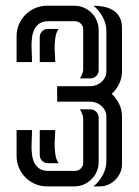

<svg xmlns="http://www.w3.org/2000/svg" viewBox="-20 -664 494 684"><path d="M358.9 -249.5Q358.9 -260.7 354 -270.3Q349.1 -279.8 341.1 -286.9Q333 -293.9 322.5 -297.9Q312 -301.8 301.3 -301.8H183.6V-356.9H301.3Q312 -356.9 322.5 -360.8Q333 -364.7 341.1 -371.6Q349.1 -378.4 354 -388.2Q358.9 -397.9 358.9 -409.2V-556.2Q358.9 -568.4 355.2 -580.8Q351.6 -593.3 345.2 -604.7Q338.9 -616.2 330.6 -626.2Q322.3 -636.2 313 -643.6Q332.5 -643.6 350.8 -639.9Q369.1 -636.2 383.3 -627.2Q397.5 -618.2 406 -602.8Q414.6 -587.4 414.6 -564V-410.2Q414.6 -386.7 404.8 -366Q395 -345.2 377.9 -329.6Q395 -314 404.8 -293Q414.6 -272 414.6 -248.5V-79.6Q414.6 -63 408.2 -48.6Q401.9 -34.2 391.1 -23.4Q380.4 -12.7 366 -6.3Q351.6 0 335 0H313Q322.3 -7.3 330.6 -17.3Q338.9 -27.3 345.2 -38.8Q351.6 -50.3 355.2 -62.7Q358.9 -75.2 358.9 -87.4ZM276.4 -242.7Q276.4 -249.5 272.5 -259Q268.6 -268.6 264.6 -274.4H302.7Q314.5 -274.4 323 -265.6Q331.5 -256.8 331.5 -245.1V-86.9Q331.5 -68.8 324.7 -53Q317.9 -37.1 306.2 -25.4Q294.4 -13.7 278.6 -6.8Q262.7 0 244.6 0H147.5Q125 0 105.2 -8.5Q85.4 -17.1 70.8 -31.7Q56.2 -46.4 47.6 -66.2Q39.1 -85.9 39.1 -108.4V-200.7H94.2Q94.2 -189 93.3 -173.8Q92.3 -158.7 92.3 -142.3Q92.3 -126 94.5 -110.4Q96.7 -94.7 103.3 -82.5Q109.9 -70.3 121.3 -62.7Q132.8 -55.2 151.9 -55.2H247.6Q259.3 -55.2 267.8 -63.7Q276.4 -72.3 276.4 -84ZM276.4 -559.6Q276.4 -571.3 267.8 -579.8Q259.3 -588.4 247.6 -588.4H151.9Q132.8 -588.4 121.3 -580.8Q109.9 -573.2 103.3 -561Q96.7 -548.8 94.5 -533.2Q92.3 -517.6 92.3 -501.2Q92.3 -484.9 93.3 -469.7Q94.2 -454.6 94.2 -442.9H39.1V-535.2Q39.1 -557.6 47.6 -577.4Q56.2 -597.2 70.8 -611.8Q85.4 -626.5 105.2 -635Q125 -643.6 147.5 -643.6H244.6Q262.7 -643.6 278.6 -636.7Q294.4 -629.9 306.2 -618.2Q317.9 -606.4 324.7 -590.6Q331.5 -574.7 331.5 -556.6V-413.6Q331.5 -401.9 323 -393.3Q314.5 -384.8 302.7 -384.8H264.6Q268.6 -390.1 272.5 -399.7Q276.4 -409.2 276.4 -416ZM176.8 -200.7Q176.8 -188 175.5 -172.4Q174.3 -156.7 174.8 -140.6Q175.3 -124.5 178 -109.4Q180.7 -94.2 189 -82.5H150.9Q138.7 -82.5 130.1 -91.1Q121.6 -99.6 121.6 -111.8V-200.7ZM121.6 -442.9V-531.7Q121.6 -543.9 130.1 -552.5Q138.7 -561 150.9 -561H189Q180.7 -549.3 178 -534.2Q175.3 -519 174.8 -502.9Q174.3 -486.8 175.5 -471.2Q176.8 -455.6 176.8 -442.9Z"/></svg>

Font: Isar CAT
Style: Regular
Weight: 400
Designer: Digitized by Peter Wiegel
Foundry: CAT-Fonts, Peter Wiegel
Version: Version 1.000; ttfautohint (v1.3)